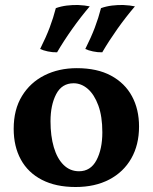

<svg xmlns="http://www.w3.org/2000/svg" viewBox="-20 -740 612 769"><path d="M282.7 9Q203.7 9 148 -19.7Q92.3 -48.4 63.6 -100.9Q34.8 -153.3 34.8 -224.3Q34.8 -301.2 68 -355.4Q101.1 -409.7 158.4 -438.4Q215.7 -467 287.4 -467Q369.4 -467 424.8 -437Q480.3 -407 508.6 -354.5Q536.9 -302.1 536.9 -233.2Q536.9 -160 505.8 -105.4Q474.7 -50.9 417.7 -21Q360.6 9 282.7 9ZM296.5 -54.1Q342.9 -54.1 366.4 -98.4Q389.9 -142.7 389.9 -210.2Q389.9 -273.8 373.8 -317.7Q357.6 -361.6 331.6 -384.1Q305.5 -406.5 274.8 -406.5Q227.8 -406.5 205 -362.9Q182.3 -319.3 182.3 -254.2Q182.3 -195.5 195.6 -150.1Q209 -104.7 234.8 -79.4Q260.6 -54.1 296.5 -54.1ZM389.5 -530.5Q371.1 -530 352.2 -534.1Q333.3 -538.2 321.6 -543.8Q345.1 -590.7 359.8 -629.5Q374.5 -668.4 384.5 -707.4Q405.5 -714.9 428.4 -717.7Q451.4 -720.4 473.2 -720Q486.3 -719.5 498.8 -718Q511.3 -716.5 520.4 -714.5Q484.3 -672.3 450.3 -624.4Q416.4 -576.5 389.5 -530.5ZM208.6 -530.5Q190.2 -530 171.3 -534.1Q152.4 -538.2 140.7 -543.8Q164.2 -590.7 178.9 -629.5Q193.6 -668.4 203.6 -707.4Q224.6 -714.9 247.5 -717.7Q270.5 -720.4 292.3 -720Q305.4 -719.5 317.9 -718Q330.4 -716.5 339.5 -714.5Q303.4 -672.3 269.5 -624.4Q235.5 -576.5 208.6 -530.5Z"/></svg>

Font: Vollkorn
Style: Regular
Weight: 400
Designer: Friedrich Althausen
Foundry: Friedrich Althausen
Version: Version 5.001